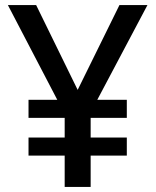

<svg xmlns="http://www.w3.org/2000/svg" viewBox="-20 -734 612 754"><path d="M285 -381 449 -714H559L362 -342H478V-271H336V-194H478V-123H336V0H234V-123H92V-194H234V-271H92V-342H205L11 -714H122Z"/></svg>

Font: Noto Sans Kannada Medium
Style: Regular
Weight: 500
Designer: Jelle Bosma - Monotype Design Team
Foundry: Monotype Imaging Inc.
Version: Version 2.005; ttfautohint (v1.8.4.7-5d5b)